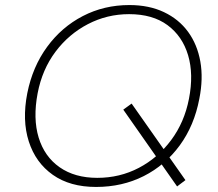

<svg xmlns="http://www.w3.org/2000/svg" viewBox="-20 -730 863 760"><path d="M681 8 468 -296 501 -320 714 -17ZM360 10Q257 10 189 -38Q121 -86 94 -170Q67 -254 88 -361Q109 -466 166.5 -544.5Q224 -623 308 -666.5Q392 -710 492 -710Q570 -710 629 -682Q688 -654 724.5 -604Q761 -554 773 -486.5Q785 -419 769 -339Q749 -233 691.5 -154.5Q634 -76 549 -33Q464 10 360 10ZM365 -26Q454 -26 529.5 -65.5Q605 -105 657.5 -175.5Q710 -246 728 -339Q747 -436 724.5 -511.5Q702 -587 643 -630.5Q584 -674 491 -674Q404 -674 328 -634.5Q252 -595 199.5 -525Q147 -455 129 -361Q110 -261 133 -185.5Q156 -110 216 -68Q276 -26 365 -26Z"/></svg>

Font: REM Medium Thin
Style: Italic
Weight: 250
Italic angle: -11°
Version: Version 1.005;gftools[0.9.28]